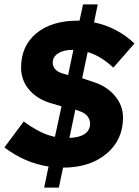

<svg xmlns="http://www.w3.org/2000/svg" viewBox="-24 -779 632 874"><path d="M177 75 197 -21Q143 -29 92.5 -51Q42 -73 -4 -108L84 -226Q124 -197 158 -180Q192 -163 226 -156L256 -295L202 -311Q142 -330 107 -372.5Q72 -415 72 -471Q72 -570 141.5 -627.5Q211 -685 331 -685H338L354 -759H421L404 -677Q455 -667 503 -642Q551 -617 588 -581L492 -471Q464 -497 435 -515Q406 -533 375 -542L350 -423L404 -405Q464 -385 500 -341.5Q536 -298 536 -244Q536 -142 460.5 -79Q385 -16 263 -16L244 75ZM260 -445 286 -437 310 -552H307Q265 -552 240.5 -536Q216 -520 216 -493Q216 -477 227.5 -464Q239 -451 260 -445ZM341 -272 319 -280 292 -151Q338 -153 362 -169.5Q386 -186 386 -216Q386 -235 374 -250Q362 -265 341 -272Z"/></svg>

Font: Red Hat Text
Style: Bold Italic
Weight: 700
Italic angle: -12°
Designer: Pentagram / MCKL
Foundry: Pentagram / MCKL
Version: Version 1.003; Red Hat Text Bold Italic